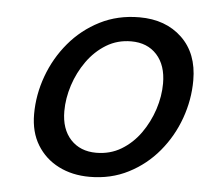

<svg xmlns="http://www.w3.org/2000/svg" viewBox="-43 -543 642 600"><g transform="rotate(5 278.0 -243.0)"><path d="M69.3 -168Q69.3 -229 90.8 -287.8Q112.3 -346.7 152.1 -394Q191.9 -441.4 247.6 -469.7Q303.2 -498 371.6 -498Q453.6 -498 504.6 -449.5Q555.7 -400.9 555.7 -316.4Q555.7 -255.4 534.7 -196.8Q513.7 -138.2 474.4 -91.1Q435.1 -43.9 380.4 -15.9Q325.7 12.2 258.8 12.2Q204.1 12.2 161.4 -9.5Q118.7 -31.2 94 -71.5Q69.3 -111.8 69.3 -168ZM352.1 -420.9Q309.1 -420.9 274.2 -399.7Q239.3 -378.4 214.4 -343.5Q189.5 -308.6 176 -267.1Q162.6 -225.6 162.6 -185.5Q162.6 -129.4 192.6 -96.9Q222.7 -64.5 272.9 -64.5Q316.4 -64.5 351.3 -85.4Q386.2 -106.4 410.9 -141.1Q435.5 -175.8 449 -217Q462.4 -258.3 462.4 -298.3Q462.4 -355.5 432.6 -388.2Q402.8 -420.9 352.1 -420.9Z"/></g></svg>

Font: Andika
Style: Italic
Weight: 400
Italic angle: -14°
Designer: Victor Gaultney, Annie Olsen, Julie Remington, Don Collingsworth, Eric Hays, Becca Hirsbrunner
Foundry: SIL International
Version: Version 6.101